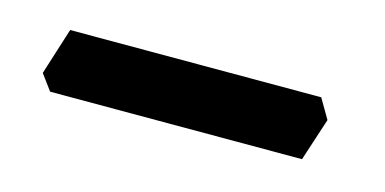

<svg xmlns="http://www.w3.org/2000/svg" viewBox="-27 -367 441 220"><g transform="rotate(15 193.0 -257.0)"><path d="M333.5 -219.7H34.7L21 -238.3L38.6 -293.9H336.4L350.1 -270.5Z"/></g></svg>

Font: Kelvinch
Style: Bold
Weight: 700
Designer: Paul James Miller
Foundry: High-Logic / Made with FontCreator
Version: Version 3.501;March 28, 2021;FontCreator 13.0.0.2683 64-bit